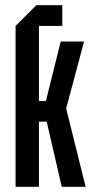

<svg xmlns="http://www.w3.org/2000/svg" viewBox="-20 -720 370 740"><path d="M40 0V-620L120 -700H220V-620H130V-331H157L214 -560H304L235 -302L310 0H218L160 -251H130V0Z"/></svg>

Font: Tektur Condensed
Style: Regular
Weight: 400
Width: 3
Designer: Adam Jagosz
Foundry: Adam Jagosz
Version: Version 1.005;gftools[0.9.30]